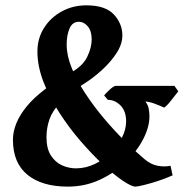

<svg xmlns="http://www.w3.org/2000/svg" viewBox="-20 -690 693 724"><path d="M652.3 -345.7Q641.1 -331.5 625.7 -311.8Q610.4 -292 599.1 -284.2Q582 -292 563 -299.1Q543.9 -306.2 528.3 -307.1Q538.1 -294.4 540.8 -280.5Q543.5 -266.6 543.5 -251Q543.5 -210.9 519.8 -165Q496.1 -119.1 453.9 -78.4Q411.6 -37.6 356 -12Q300.3 13.7 235.8 13.7Q138.2 13.7 83.5 -31Q28.8 -75.7 28.8 -162.6Q28.8 -225.1 80.6 -288.6Q132.3 -352.1 248 -416.5Q292.5 -441.4 309.1 -476.1Q325.7 -510.7 325.7 -541Q325.7 -573.2 311 -590.6Q296.4 -607.9 277.3 -607.9Q253.4 -607.9 242.4 -583Q231.4 -558.1 231.4 -522Q231.4 -480 250.7 -432.9Q270 -385.7 302 -337.2Q334 -288.6 372.6 -242.9Q411.1 -197.3 450.7 -158.2Q490.2 -119.1 523.9 -90.8Q548.3 -69.8 574.5 -64.9Q600.6 -60.1 623 -64.9L630.9 -28.8Q605 -17.1 575 -7.3Q544.9 2.4 521.2 8.1Q497.6 13.7 490.7 13.7Q476.1 13.7 443.4 -8.3Q410.6 -30.3 368.9 -69.1Q327.1 -107.9 283.7 -158.2Q240.2 -208.5 203.4 -265.6Q166.5 -322.8 143.8 -381.6Q121.1 -440.4 121.1 -495.6Q121.1 -545.4 146 -584.7Q170.9 -624 212.9 -647Q254.9 -669.9 305.7 -669.9Q377 -669.9 409.2 -635.5Q441.4 -601.1 441.4 -556.2Q441.4 -523.9 419.7 -490.2Q397.9 -456.5 364.5 -426Q331.1 -395.5 294.9 -373Q238.3 -336.4 208 -304.2Q177.7 -272 166.5 -240Q155.3 -208 155.3 -172.4Q155.3 -129.4 172.1 -103.5Q189 -77.6 214.4 -66.4Q239.7 -55.2 266.1 -55.2Q303.2 -55.2 337.2 -71.5Q371.1 -87.9 397.9 -114.3Q424.8 -140.6 440.2 -171.6Q455.6 -202.6 455.6 -231.9Q455.6 -271 434.6 -292.2Q413.6 -313.5 386.7 -313.5L372.6 -330.1Q377.4 -336.4 391.1 -349.6Q404.8 -362.8 414.6 -366.2H637.7Z"/></svg>

Font: Namdhinggo
Style: Bold
Weight: 700
Designer: Victor Gaultney
Foundry: SIL International
Version: Version 3.001